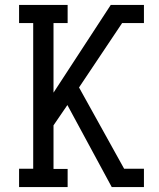

<svg xmlns="http://www.w3.org/2000/svg" viewBox="-20 -755 640 775"><path d="M57 0V-74H114V-662H57V-735H253V-662H196V-381L427 -735H561V-662H473L299 -402L481 -74H561V0H431L252 -331L196 -249V-73H253V0Z"/></svg>

Font: Iosevka Etoile
Style: Regular
Weight: 400
Designer: Belleve Invis
Foundry: Belleve Invis
Version: Version 33.2.4